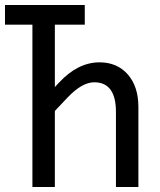

<svg xmlns="http://www.w3.org/2000/svg" viewBox="-20 -750 640 770"><path d="M110 0V-651H0V-730H320V-651H200V-401L216 -418Q292 -500 379 -500Q450 -500 492.5 -451.5Q535 -403 535 -321V0H445V-301Q445 -420 358 -420Q309 -420 251 -359L200 -305V0Z"/></svg>

Font: JetBrainsMonoNL NF
Style: Regular
Weight: 400
Designer: Philipp Nurullin, Konstantin Bulenkov
Foundry: JetBrains
Version: Version 2.304; ttfautohint (v1.8.4.7-5d5b);Nerd Fonts 3.2.1